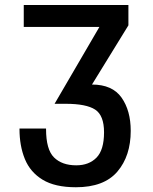

<svg xmlns="http://www.w3.org/2000/svg" viewBox="-20 -758 629 788"><path d="M291.5 10.5Q205.5 10.5 154.8 -20.5Q104 -51.5 82 -105.5Q60 -159.5 60 -228.5V-230.5H169V-228.5Q169 -144 201.8 -111.8Q234.5 -79.5 293 -79.5Q345 -79.5 376 -111Q407 -142.5 407 -215Q407 -284.5 370.5 -308.2Q334 -332 249.5 -332H204L388 -647.5H77.5V-737.5H507V-654L357.5 -411Q441 -411 478.8 -357.5Q516.5 -304 516.5 -221Q516.5 -118 461.8 -53.8Q407 10.5 291.5 10.5Z"/></svg>

Font: Epilogue Medium
Style: Regular
Weight: 500
Designer: Tyler Finck
Foundry: Etcetera Type Co
Version: Version 2.111; ttfautohint (v1.8.3)